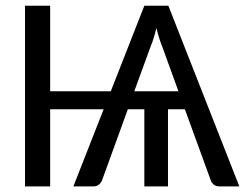

<svg xmlns="http://www.w3.org/2000/svg" viewBox="-20 -662 872 682"><path d="M348.1 -273.9H158.2V0H68.8V-641.6H158.2V-337.9H373.5L492.7 -641.6H578.1L830.1 0H758.8Q747.1 0 739.7 -5.9Q732.4 -11.7 729 -20.5L636.7 -273.9H576.7V0H492.7V-273.9H434.1L342.3 -21Q338.9 -12.7 331.3 -6.3Q323.7 0 312.5 0H240.7ZM457 -337.9H613.8L556.2 -496.6Q545.4 -522.5 535.6 -562.5Q530.8 -543 525.6 -526.1Q520.5 -509.3 515.1 -497.1Z"/></svg>

Font: Carlito
Style: Regular
Weight: 400
Designer: Lukasz Dziedzic
Foundry: tyPoland Lukasz Dziedzic
Version: Version 1.104